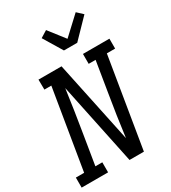

<svg xmlns="http://www.w3.org/2000/svg" viewBox="-242 -1107 1094 1226"><g transform="rotate(-30 304.5 -494.5)"><path d="M-10 0V-74H51L148 -661H97L96 -735H266L393 -132Q403 -210 414.5 -287Q426 -364 439 -441L475 -662H424V-735H619V-662H558L449 0H343L217 -603Q206 -525 194.5 -448Q183 -371 170 -294L134 -74H185V0ZM330 -815 246 -954 296 -985 387 -868 517 -989 559 -950 428 -815Z"/></g></svg>

Font: Iosevka Etoile
Style: Italic
Weight: 400
Italic angle: -9°
Designer: Belleve Invis
Foundry: Belleve Invis
Version: Version 22.1.2; ttfautohint (v1.8.4)